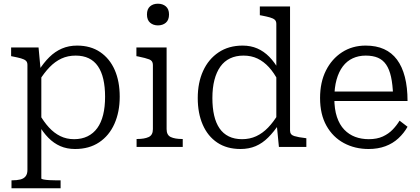

<svg xmlns="http://www.w3.org/2000/svg" viewBox="-20 -793 2265 1036"><path d="M307 223H42V180H45Q71 180 89.5 175.5Q108 171 118 158.5Q128 146 128 124V-443Q128 -458 119.5 -465.5Q111 -473 93.5 -478Q76 -483 50 -488L40 -490V-537H188L200 -408L203 -401V170Q203 173 215.5 175.5Q228 178 246.5 179Q265 180 281 180H307ZM385 11Q341 11 305.5 -4.5Q270 -20 241 -49.5Q212 -79 187 -122L191 -180Q216 -136 244 -105.5Q272 -75 305.5 -58.5Q339 -42 380 -42Q421 -42 452.5 -57.5Q484 -73 505 -102Q526 -131 536.5 -173.5Q547 -216 547 -271Q547 -324 537.5 -365.5Q528 -407 508.5 -435.5Q489 -464 459 -478.5Q429 -493 388 -493Q346 -493 311.5 -477Q277 -461 247.5 -430.5Q218 -400 190 -355L188 -411Q216 -455 246.5 -485Q277 -515 314 -531Q351 -547 396 -547Q469 -547 520.5 -512Q572 -477 599 -415.5Q626 -354 626 -271Q626 -189 597.5 -125Q569 -61 515 -25Q461 11 385 11Z M832 -656Q807 -656 790 -670.5Q773 -685 773 -715Q773 -744 789.5 -758.5Q806 -773 832 -773Q858 -773 875 -758.5Q892 -744 892 -715Q892 -685 875 -670.5Q858 -656 832 -656ZM879 -537V-96Q879 -64 901.5 -53.5Q924 -43 963 -43H966V0H717V-43H720Q759 -43 782 -53.5Q805 -64 805 -96V-443Q805 -465 785.5 -472.5Q766 -480 727 -488L716 -490V-537Z M1545 -88Q1545 -66 1567.5 -59Q1590 -52 1627 -48L1633 -47V0H1485L1473 -123L1471 -125V-664Q1471 -679 1462.5 -686.5Q1454 -694 1436.5 -699Q1419 -704 1393 -709L1382 -711V-758H1545ZM1289 -547Q1333 -547 1368.5 -531.5Q1404 -516 1433 -486.5Q1462 -457 1486 -414L1482 -355Q1459 -400 1431 -430.5Q1403 -461 1369.5 -477Q1336 -493 1294 -493Q1253 -493 1221.5 -478Q1190 -463 1169 -433.5Q1148 -404 1137 -361.5Q1126 -319 1126 -264Q1126 -211 1135.5 -170Q1145 -129 1164.5 -100.5Q1184 -72 1214.5 -57Q1245 -42 1286 -42Q1328 -42 1362.5 -58Q1397 -74 1426.5 -104.5Q1456 -135 1483 -180L1486 -124Q1458 -82 1427 -51Q1396 -20 1359.5 -4.5Q1323 11 1278 11Q1204 11 1152.5 -23.5Q1101 -58 1074 -120Q1047 -182 1047 -264Q1047 -347 1076 -410.5Q1105 -474 1159.5 -510.5Q1214 -547 1289 -547Z M1784 -263Q1784 -204 1798 -162Q1812 -120 1837.5 -93.5Q1863 -67 1896.5 -54.5Q1930 -42 1970 -42Q2014 -42 2045.5 -56.5Q2077 -71 2099 -94Q2121 -117 2136 -142L2179 -109Q2160 -75 2130 -47Q2100 -19 2059.5 -4Q2019 11 1969 11Q1895 11 1835.5 -21Q1776 -53 1741.5 -114.5Q1707 -176 1707 -264Q1707 -349 1738.5 -412Q1770 -475 1825.5 -511Q1881 -547 1953 -547Q2010 -547 2052 -528Q2094 -509 2122 -471.5Q2150 -434 2164.5 -378Q2179 -322 2179 -248H1764V-299H2124L2101 -279Q2099 -337 2090 -378Q2081 -419 2063.5 -444.5Q2046 -470 2019 -481.5Q1992 -493 1953 -493Q1915 -493 1883.5 -478.5Q1852 -464 1830 -435Q1808 -406 1796 -363Q1784 -320 1784 -263Z"/></svg>

Font: Roboto Serif Light
Style: Regular
Weight: 300
Designer: Greg Gazdowicz
Foundry: Commercial Type
Version: Version 1.008